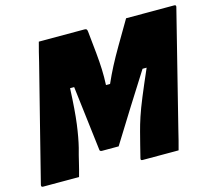

<svg xmlns="http://www.w3.org/2000/svg" viewBox="-120 -826 1078 952"><g transform="rotate(-15 419.0 -350.0)"><path d="M173 0H-12Q-22 0 -20 -11Q17 -159 54.5 -306.5Q92 -454 129 -601Q135 -626 141 -650.5Q147 -675 154 -700H388Q396 -700 399 -697Q402 -694 403 -684Q410 -618 414.5 -571.5Q419 -525 420.5 -486.5Q422 -448 420 -406H441Q460 -449 480.5 -488.5Q501 -528 530 -577.5Q559 -627 602 -700H849Q860 -700 857 -689Q820 -541 783 -393.5Q746 -246 709 -98Q703 -73 697 -49Q691 -25 684 0H499Q488 0 491 -11Q500 -48 507.5 -77Q515 -106 524 -141Q532 -172 544.5 -210Q557 -248 579.5 -302.5Q602 -357 637 -437H616Q562 -352 508.5 -267Q455 -182 402 -96H316Q312 -96 308.5 -98Q305 -100 305 -104Q295 -188 285 -270.5Q275 -353 265 -437H244Q239 -323 230 -255.5Q221 -188 209 -140Q199 -104 191.5 -71.5Q184 -39 173 0Z"/></g></svg>

Font: Recursive Sn Lnr St Blk
Style: Italic
Weight: 900
Italic angle: -15°
Version: Version 1.079;hotconv 1.0.112;makeotfexe 2.5.65598; ttfautoh